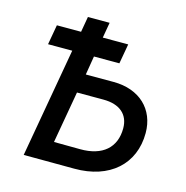

<svg xmlns="http://www.w3.org/2000/svg" viewBox="-104 -798 868 897"><g transform="rotate(15 330.0 -349.5)"><path d="M89 0 334 1C504 2 613 -95 613 -246C613 -360 533 -438 406 -438H272L287 -529H410L427 -625H304L317 -700H212L199 -625H82L65 -529H182ZM210 -95 254 -346H382C461 -346 506 -307 506 -240C506 -147 445 -93 337 -94Z"/></g></svg>

Font: Fixel Display 20240404 Medium
Style: Italic
Weight: 500
Italic angle: -10°
Designer: AlfaBravo + MacPaw
Foundry: Kyrylo Tkachov, Marchela Mozhyna, Serhii Makarenko, Maria Weinstein, Zakhar Kryvoshyya
Version: Version 1.211;Glyphs 3.2 (3225)